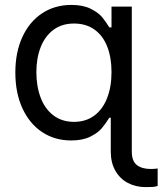

<svg xmlns="http://www.w3.org/2000/svg" viewBox="-20 -557 657 776"><path d="M427.7 55.7V-81.1H421.9Q405.3 -55.2 390.4 -37.6Q375.5 -20 344.7 -4.6Q314 10.7 267.6 10.7Q201.7 10.7 150.6 -22.9Q99.6 -56.6 70.8 -118.9Q42 -181.2 42 -263.7Q42 -346.2 70.8 -408.2Q99.6 -470.2 150.9 -503.7Q202.1 -537.1 268.6 -537.1Q315.4 -537.1 346.2 -521.7Q377 -506.3 391.6 -489Q406.2 -471.7 421.9 -446.3H430.7V-530.3H512.7V55.7Q512.7 94.2 533.2 110.1Q553.7 126 589.8 126Q601.6 126 617.2 124V194.3Q608.9 197.8 597.7 198.5Q586.4 199.2 568.4 199.2Q528.8 199.2 496.8 182.4Q464.8 165.5 446.3 133.1Q427.7 100.6 427.7 55.7ZM430.7 -265.6Q430.7 -324.7 413.3 -368.9Q396 -413.1 361.8 -437.5Q327.6 -461.9 279.3 -461.9Q230 -461.9 195.8 -436.3Q161.6 -410.6 144.3 -366.2Q127 -321.8 127 -265.6Q127 -208 144.3 -162.4Q161.6 -116.7 196 -90.6Q230.5 -64.5 279.3 -64.5Q326.7 -64.5 360.8 -89.6Q395 -114.7 412.8 -160.4Q430.7 -206.1 430.7 -265.6Z"/></svg>

Font: Pretendard JP
Style: Regular
Weight: 400
Designer: Base glyphs from Inter by Rasmus Andersson; Hangeul glyphs from Noto Sans CJK(Source Han Sans) by Jang Soo-young and Kan
Foundry: Kil Hyung-jin
Version: Version 1.309